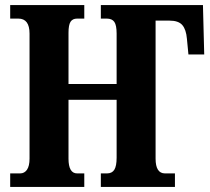

<svg xmlns="http://www.w3.org/2000/svg" viewBox="-20 -734 825 754"><path d="M20 -53H59Q76 -53 86 -67.5Q96 -82 96 -111V-602Q96 -661 52 -661H20V-714H311V-661H283Q265 -661 257 -648.5Q249 -636 249 -605V-404H438V-602Q438 -635 429 -648Q420 -661 399 -661H376V-714H777L782 -520H720L714 -582Q711 -618 696 -635.5Q681 -653 646 -653H591V-111Q591 -53 628 -53H667V0H376V-53H400Q420 -53 429 -67.5Q438 -82 438 -115V-342H249V-111Q249 -53 283 -53H311V0H20Z"/></svg>

Font: Noto Serif CondExtraBold
Style: Regular
Weight: 800
Width: 3
Designer: Monotype Design Team
Foundry: Monotype Imaging Inc.
Version: Version 1.001